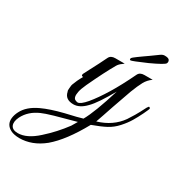

<svg xmlns="http://www.w3.org/2000/svg" viewBox="-360 -631 1021 1081"><g transform="rotate(30 150.5 -90.0)"><path d="M-81 316Q-116 315 -136.5 304.5Q-157 294 -166 277.5Q-175 261 -172.5 239Q-170 217 -158 194Q-133 144 -64 112Q-13 88 71 67Q155 48 179 40Q216 -25 265 -185Q236 -134 212 -98Q188 -62 168 -42Q129 -1 89 -1Q35 -1 26 -46Q22 -53 24 -67Q26 -81 26 -87Q27 -93 33 -106.5Q39 -120 41 -126Q46 -137 51 -146Q56 -155 60 -162Q44 -162 51 -178L69 -213Q86 -245 100 -272.5Q114 -300 125 -323Q135 -344 164 -344H225L215 -336Q197 -324 188 -308Q152 -246 98 -131Q82 -96 78 -75Q74 -54 77 -42.5Q80 -31 88 -27Q96 -23 104 -22Q123 -22 157 -62Q192 -104 231.5 -168.5Q271 -233 314 -323Q324 -344 353 -344H407Q381 -326 366 -298.5Q351 -271 333 -224L289 -99Q276 -60 266 -31Q256 -2 249 18Q343 -10 393 -81Q404 -97 420 -124Q436 -151 456 -191Q464 -205 468 -202Q474 -199 474 -194Q474 -191 457 -155Q441 -122 424 -93.5Q407 -65 380 -35Q353 -5 320 12.5Q287 30 232 50Q155 190 77 256Q3 316 -81 316ZM-139 217Q-156 252 -146 274Q-136 296 -101 296Q-43 296 23 236Q88 178 139 109L161 72Q78 94 26.5 109Q-25 124 -47 134Q-111 162 -139 217ZM244 -376Q243 -376 240.5 -377.5Q238 -379 238 -382Q238 -385 240 -389Q241 -392 268 -412Q282 -422 296 -432Q310 -442 326 -453Q357 -475 371 -485.5Q385 -496 398 -496Q424 -496 429.5 -485.5Q435 -475 430 -465Q425 -453 340 -414Q253 -376 244 -376Z"/></g></svg>

Font: #9Slide05 Great Vibes
Style: Regular
Weight: 400
Designer: Robert E. Leuschke
Foundry: Robert E. Leuschke
Version: Version 1.001